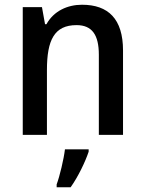

<svg xmlns="http://www.w3.org/2000/svg" viewBox="-20 -662 611 810"><path d="M326 -642C265 -642 207 -616 176 -560H170L157 -632H76V-93H178V-366C178 -493 209 -556 303 -556C369 -556 397 -514 397 -431V-93H499V-449C499 -582 437 -642 326 -642ZM354 -22V-32H254C249 10 232 81 219 116V128H278C310 83 340 20 354 -22Z"/></svg>

Font: Noto Sans Kannada UI SemiCondensed Medium
Style: Regular
Weight: 500
Width: 4
Designer: Jelle Bosma - Monotype Design Team
Foundry: Monotype Imaging Inc.
Version: Version 2.005